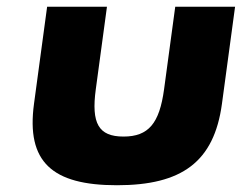

<svg xmlns="http://www.w3.org/2000/svg" viewBox="-20 -533 715 568"><path d="M296.4 -513H119.4L80.6 -226C57.3 -54 134 15 326 15C518 15 613.3 -54 636.6 -226L675.4 -513H498.4L465.4 -269C451.7 -168 419.4 -129 345.4 -129C271.4 -129 249.7 -168 263.4 -269Z"/></svg>

Font: Hussar Techniczny
Style: Bold 
Weight: 700
Foundry: Cannot Into Space Fonts
Version: Version 0.77